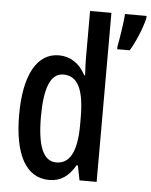

<svg xmlns="http://www.w3.org/2000/svg" viewBox="-54 -805 678 860"><g transform="rotate(5 285.0 -375.0)"><path d="M199 10C251 10 286 -15 316 -66H322L335 0H412V-760H316V-550C316 -529 317 -504 319 -471H315C288 -523 245 -550 195 -550C96 -550 40 -448 40 -270C40 -90 95 10 199 10ZM570 -750V-760H473C472 -727 457 -636 452 -612V-600H508C531 -636 560 -705 570 -750ZM224 -71C165 -71 138 -138 138 -270C138 -397 164 -466 222 -466C287 -466 316 -407 316 -278V-248C316 -128 285 -71 224 -71Z"/></g></svg>

Font: Noto Sans Myanmar ExtraCondensed Medium
Style: Regular
Weight: 500
Width: 2
Designer: Monotype Design Team
Foundry: Monotype Imaging Inc.
Version: Version 2.107